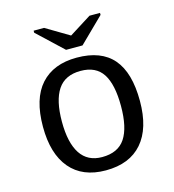

<svg xmlns="http://www.w3.org/2000/svg" viewBox="-108 -803 816 903"><g transform="rotate(-15 300.0 -351.5)"><path d="M535.6 -264.6Q535.6 -131.3 474.4 -60.8Q413.1 9.8 297.4 9.8Q184.1 9.8 123.8 -61.5Q63.5 -132.8 63.5 -264.6Q63.5 -400.9 125.2 -469.5Q187 -538.1 300.3 -538.1Q419.4 -538.1 477.5 -470.2Q535.6 -402.3 535.6 -264.6ZM443.4 -264.6Q443.4 -369.6 409.9 -421.4Q376.5 -473.1 301.8 -473.1Q226.1 -473.1 190.9 -420.4Q155.8 -367.7 155.8 -264.6Q155.8 -162.1 190.9 -108.6Q226.1 -55.2 296.4 -55.2Q374 -55.2 408.7 -107.4Q443.4 -159.7 443.4 -264.6ZM342.3 -586.4H262.2L138.2 -703.1V-712.9H189L302.2 -645.5H303.2L410.2 -712.9H461.4V-703.1Z"/></g></svg>

Font: Cousine
Style: Regular
Weight: 400
Monospace: yes
Designer: Steve Matteson
Foundry: Monotype Imaging Inc.
Version: Version 1.21